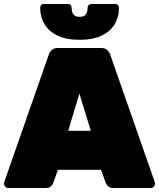

<svg xmlns="http://www.w3.org/2000/svg" viewBox="-20 -940 795 960"><path d="M22 0Q13 0 6.5 -6.5Q0 -13 0 -22Q0 -26 1 -29L224 -667Q227 -678 238 -689Q249 -700 269 -700H486Q506 -700 517 -689Q528 -678 531 -667L754 -29Q755 -26 755 -22Q755 -13 748.5 -6.5Q742 0 733 0H548Q529 0 520.5 -8.5Q512 -17 509 -25L485 -91H270L246 -25Q243 -17 235 -8.5Q227 0 207 0ZM321 -286H434L377 -472ZM378 -741Q311 -741 267.5 -762Q224 -783 202.5 -819Q181 -855 181 -901Q181 -909 185.5 -914.5Q190 -920 200 -920H319Q328 -920 333 -914.5Q338 -909 338 -901Q338 -889 341.5 -878.5Q345 -868 353.5 -862Q362 -856 378 -856Q394 -856 402.5 -862Q411 -868 414.5 -878.5Q418 -889 418 -901Q418 -909 423 -914.5Q428 -920 437 -920H556Q565 -920 570 -914.5Q575 -909 575 -901Q575 -855 553.5 -819Q532 -783 488.5 -762Q445 -741 378 -741Z"/></svg>

Font: Rubik Light Black
Style: Regular
Weight: 900
Version: Version 2.104